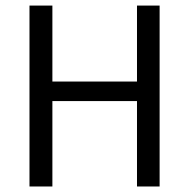

<svg xmlns="http://www.w3.org/2000/svg" viewBox="-20 -676 686 696"><path d="M169.9 -655.8V-380.4H476.6V-655.8H558.6V0H476.6V-309.6H169.9V0H86.9V-655.8Z"/></svg>

Font: Varta
Style: Regular
Weight: 400
Designer: Joana Correia, Viktoriya Grabowska, Eben Sorkin
Foundry: Sorkin Type
Version: Version 1.002; ttfautohint (v1.3) -l 8 -r 24 -G 200 -x 12 -H